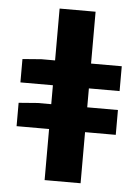

<svg xmlns="http://www.w3.org/2000/svg" viewBox="-51 -740 564 781"><g transform="rotate(5 230.5 -350.0)"><path d="M28 -208.6V-304L104.9 -310H433V-208.6ZM28 -387.3V-482.7L104.9 -488.7H433V-387.3ZM160.7 0V-700.4H307.6V0Z"/></g></svg>

Font: Source Sans 3
Style: Regular
Weight: 200
Designer: Paul D. Hunt
Foundry: Adobe
Version: Version 3.046;hotconv 1.0.118;makeotfexe 2.5.65603